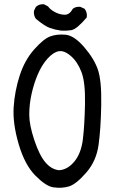

<svg xmlns="http://www.w3.org/2000/svg" viewBox="-20 -852 540 899"><path d="M229 25Q195 20 145.5 -30Q96 -80 67.5 -177Q39 -274 44 -350.5Q49 -427 72.5 -499Q96 -571 140 -620.5Q184 -670 215 -681.5Q246 -693 286.5 -689.5Q327 -686 374 -631.5Q421 -577 438.5 -525.5Q456 -474 454 -361.5Q452 -249 441.5 -173.5Q431 -98 384 -44Q337 10 304 20.5Q271 31 229 25ZM256 -55Q296 -57 328 -95.5Q360 -134 368 -199.5Q376 -265 378 -365.5Q380 -466 361.5 -514.5Q343 -563 311.5 -590Q280 -617 254.5 -612Q229 -607 202.5 -577.5Q176 -548 157.5 -505Q139 -462 128 -413Q117 -364 117 -315.5Q117 -267 140.5 -196.5Q164 -126 192 -92.5Q220 -59 256 -55ZM263 -709Q236 -713 212.5 -721.5Q189 -730 148 -764Q137 -779 139 -801L148 -820Q164 -834 186 -832L205 -822Q215 -807 238 -795Q261 -783 283.5 -783Q306 -783 321 -811Q335 -822 356 -820L376 -811Q390 -793 386 -770Q339 -715 314.5 -711Q290 -707 263 -709Z"/></svg>

Font: Kosefont JP
Style: Regular
Weight: 400
Designer: Nozomi Seto 瀬戸のぞみ
Version: Version 3.00;June 19, 2020